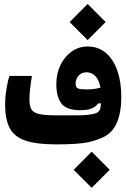

<svg xmlns="http://www.w3.org/2000/svg" viewBox="-20 -711 626 952"><path d="M258.3 4.9Q161.1 4.9 106 -13.9Q50.8 -32.7 28.1 -75.9Q5.4 -119.1 5.4 -192.4Q5.4 -230 12.2 -271.2Q19 -312.5 26.9 -334.5H138.2Q132.3 -298.8 129.2 -270Q126 -241.2 126 -218.3Q126 -187.5 134.8 -170.4Q143.6 -153.3 171.6 -146.2Q199.7 -139.2 258.3 -139.2Q314.5 -139.2 367.2 -139.2Q419.9 -139.2 451.2 -148.4Q468.3 -153.3 474.1 -165.5Q480 -177.7 480.2 -197Q480.5 -216.3 480.5 -241.2Q480.5 -281.2 470.2 -305.7Q460 -330.1 443.8 -341.3Q427.7 -352.5 409.7 -352.5Q383.3 -352.5 369.1 -335.2Q355 -317.9 355 -297.9Q355 -276.9 367.2 -272.2Q379.4 -267.6 409.2 -267.6Q438 -267.6 458 -271.7Q478 -275.9 502 -283.7L500.5 -199.2L466.8 -198.2Q456.1 -183.1 436 -173.8Q416 -164.6 378.4 -164.6Q310.1 -164.6 284.7 -197.5Q259.3 -230.5 259.3 -293.9Q259.3 -346.7 280 -388.9Q300.8 -431.2 335.9 -455.8Q371.1 -480.5 414.1 -480.5Q467.8 -480.5 505.1 -448.5Q542.5 -416.5 562 -360.1Q581.5 -303.7 581.5 -230Q581.5 -154.8 559.6 -102.8Q537.6 -50.8 485.8 -27.8Q457 -15.1 425.8 -7.8Q394.5 -0.5 354.5 2.2Q314.5 4.9 258.3 4.9ZM414.6 -512.2 325.2 -601.6 414.6 -691.4 503.9 -601.6ZM434.6 220.2 345.2 130.9 434.6 41 523.9 130.9Z"/></svg>

Font: Cascadia Mono
Style: Regular
Weight: 400
Monospace: yes
Designer: Aaron Bell
Foundry: Saja Typeworks
Version: Version 2404.023